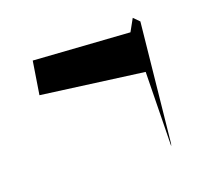

<svg xmlns="http://www.w3.org/2000/svg" viewBox="-54 -592 407 387"><g transform="rotate(-15 149.0 -399.0)"><path d="M30 -432 249 -422 260 -264 261 -269 265 -523 252 -534 240 -507 35 -503Z"/></g></svg>

Font: Corrode
Style: Regular
Weight: 400
Designer: Mew Too
Version: Version 0.532